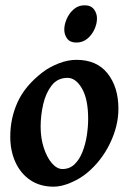

<svg xmlns="http://www.w3.org/2000/svg" viewBox="-20 -682 484 722"><path d="M425.3 -272.9Q425.3 -208 393.1 -141.8Q360.8 -75.7 306.2 -30.8Q280.8 -9.8 245.8 5.1Q210.9 20 181.6 20Q130.9 20 94.2 -4.6Q57.6 -29.3 38.1 -72Q18.6 -114.7 18.6 -168Q18.6 -237.8 46.6 -298.8Q74.7 -359.9 140.1 -410.2Q165.5 -429.7 200.2 -443.4Q234.9 -457 267.6 -457Q344.2 -457 384.8 -405.5Q425.3 -354 425.3 -272.9ZM311.5 -234.9Q311.5 -309.1 288.3 -349.1Q265.1 -389.2 233.9 -389.2Q196.3 -389.2 174.1 -360.4Q151.9 -331.5 142.3 -289.3Q132.8 -247.1 132.8 -205.6Q132.8 -162.1 144.8 -125.7Q156.7 -89.4 175.5 -67.9Q194.3 -46.4 214.8 -46.4Q241.7 -46.4 260.3 -64.2Q278.8 -82 290 -110.6Q301.3 -139.2 306.4 -171.9Q311.5 -204.6 311.5 -234.9ZM344.7 -612.8Q344.7 -592.8 335.2 -571.8Q325.7 -550.8 308.3 -536.4Q291 -522 267.1 -522Q243.7 -522 232.7 -536.6Q221.7 -551.3 221.7 -570.8Q221.7 -589.8 231 -611.1Q240.2 -632.3 257.3 -647.2Q274.4 -662.1 298.3 -662.1Q321.8 -662.1 333.3 -647Q344.7 -631.8 344.7 -612.8Z"/></svg>

Font: Gentium Plus
Style: Bold Italic
Weight: 700
Italic angle: -8°
Designer: Victor Gaultney, Annie Olsen, Iska Routamaa, Becca Hirsbrunner
Foundry: SIL International
Version: Version 6.101